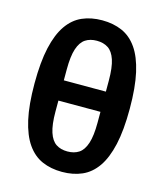

<svg xmlns="http://www.w3.org/2000/svg" viewBox="-114 -838 799 935"><g transform="rotate(15 286.0 -370.0)"><path d="M180 -476V-421H392V-476Q392 -543 379.5 -580.5Q367 -618 343.5 -633.5Q320 -649 286 -649Q252 -649 228.5 -633.5Q205 -618 192.5 -580.5Q180 -543 180 -476ZM286 -752Q342 -752 386.5 -732.5Q431 -713 462 -668.5Q493 -624 509.5 -551Q526 -478 526 -370Q526 -262 509.5 -189Q493 -116 462 -71.5Q431 -27 386.5 -7.5Q342 12 286 12Q230 12 185.5 -7.5Q141 -27 110 -71.5Q79 -116 62.5 -189Q46 -262 46 -370Q46 -478 62.5 -551Q79 -624 110 -668.5Q141 -713 185.5 -732.5Q230 -752 286 -752ZM286 -91Q320 -91 343.5 -106.5Q367 -122 379.5 -160Q392 -198 392 -264V-319H180V-264Q180 -198 192.5 -160Q205 -122 228.5 -106.5Q252 -91 286 -91Z"/></g></svg>

Font: IBM Plex Sans SemiBold
Style: Regular
Weight: 600
Designer: Mike Abbink, Paul van der Laan, Pieter van Rosmalen
Foundry: Bold Monday
Version: Version 3.201